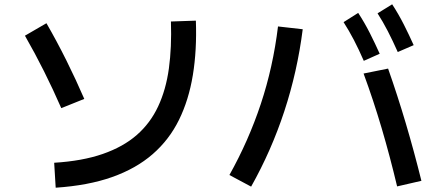

<svg xmlns="http://www.w3.org/2000/svg" viewBox="-20 -845 2040 893"><path d="M239 28 232 -88Q363 -96 458 -129Q553 -162 616 -217Q679 -272 715.5 -350Q752 -428 765.5 -526.5Q779 -625 775 -745L891 -749Q896 -612 877 -496Q858 -380 812.5 -287.5Q767 -195 690 -128Q613 -61 501.5 -21.5Q390 18 239 28ZM372 -385 265 -342Q227 -429 185 -513Q143 -597 96 -679L196 -737Q245 -652 289 -563.5Q333 -475 372 -385Z M1148 23 1047 -31Q1136 -190 1193 -361.5Q1250 -533 1273 -722L1388 -709Q1363 -512 1302.5 -328Q1242 -144 1148 23ZM1785 -526Q1829 -401 1867.5 -271Q1906 -141 1940 -4L1827 22Q1794 -117 1755.5 -247.5Q1717 -378 1671 -503ZM1830 -603Q1806 -657 1783.5 -700.5Q1761 -744 1736 -783L1804 -825Q1834 -779 1858.5 -730.5Q1883 -682 1904 -635ZM1672 -562Q1648 -617 1625.5 -660Q1603 -703 1578 -742L1646 -785Q1676 -739 1700.5 -690.5Q1725 -642 1746 -595Z"/></svg>

Font: Murecho Thin Medium
Style: Regular
Weight: 500
Version: Version 1.010